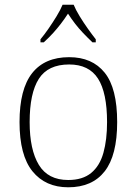

<svg xmlns="http://www.w3.org/2000/svg" viewBox="-20 -786 581 816"><path d="M270 10Q173 10 118 -58Q63 -126 63 -267Q63 -407 116.5 -475Q170 -543 274 -543Q372 -543 425 -477Q478 -411 478 -267Q478 -126 425 -58Q372 10 270 10ZM270 -21Q331 -21 367.5 -51Q404 -81 419.5 -136.5Q435 -192 435 -267Q435 -392 396.5 -452Q358 -512 274 -512Q184 -512 145 -451Q106 -390 106 -267Q106 -150 145 -85.5Q184 -21 270 -21ZM152 -619Q168 -638 186 -664Q204 -690 220.5 -717Q237 -744 246 -766H293Q302 -744 318.5 -717Q335 -690 353.5 -664Q372 -638 387 -619V-606H373Q350 -628 332 -647Q314 -666 299 -685.5Q284 -705 269 -728Q254 -705 239 -685.5Q224 -666 207 -647Q190 -628 166 -606H152Z"/></svg>

Font: Noto Serif Gujarati ExtraLight
Style: Regular
Weight: 250
Version: Version 2.102